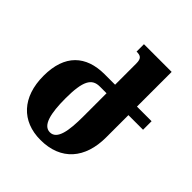

<svg xmlns="http://www.w3.org/2000/svg" viewBox="-208 -899 1049 1049"><g transform="rotate(45 316.5 -375.0)"><path d="M347 -492H264C124 -491 36 -415 36 -250C36 -86 127 10 272 10C430 10 516 -92 516 -254V-426H629V-492H516V-760H302V-703C332 -703 347 -696 347 -656ZM295 -426H347V-247C347 -135 334 -56 279 -56C226 -56 208 -131 208 -248C208 -383 234 -426 295 -426Z"/></g></svg>

Font: Noto Serif Armenian Condensed Black
Style: Regular
Weight: 900
Width: 3
Designer: Monotype Design Team
Foundry: Monotype Imaging Inc.
Version: Version 2.008